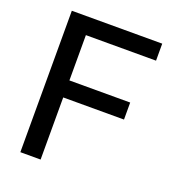

<svg xmlns="http://www.w3.org/2000/svg" viewBox="-135 -842 846 944"><g transform="rotate(20 288.0 -370.0)"><path d="M552 -651H185V-414H503V-325H185V0H79V-740H552Z"/></g></svg>

Font: Encode Sans Medium
Style: Regular
Weight: 500
Designer: Multiple Designers
Foundry: Impallari Type
Version: Version 2.000